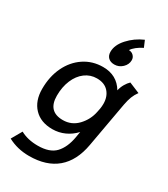

<svg xmlns="http://www.w3.org/2000/svg" viewBox="-237 -879 1049 1201"><g transform="rotate(30 287.5 -278.0)"><path d="M24 181 67 106Q120 135 192 135Q278 135 318.5 92Q359 49 373 -30L380 -72Q349 -38 307.5 -19Q266 0 219 0Q135 0 87 -50.5Q39 -101 39 -187Q39 -276 72.5 -346Q106 -416 166 -456Q226 -496 302 -496Q402 -496 451 -414Q457 -440 469.5 -461.5Q482 -483 497 -497L574 -465Q557 -442 547.5 -417.5Q538 -393 531 -356L473 -32Q451 92 376.5 155Q302 218 177 218Q93 218 24 181ZM410 -236 415 -261Q418 -279 418 -297Q418 -349 388.5 -382Q359 -415 304 -415Q257 -415 219.5 -387Q182 -359 161 -309Q140 -259 140 -196Q140 -82 248 -82Q311 -82 354.5 -128Q398 -174 410 -236ZM293 -602Q293 -651 336.5 -699Q380 -747 442 -774L462 -727Q437 -715 417 -699Q397 -683 388 -668Q408 -668 421.5 -654.5Q435 -641 435 -622Q435 -591 410.5 -567.5Q386 -544 353 -544Q325 -544 309 -559.5Q293 -575 293 -602Z"/></g></svg>

Font: Niramit Medium
Style: Italic
Weight: 500
Italic angle: -10°
Designer: Katatrad Aksorn Co.,Ltd.
Foundry: Cadson Demak Co.,Ltd.
Version: Version 1.000; ttfautohint (v1.6)